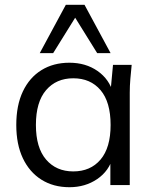

<svg xmlns="http://www.w3.org/2000/svg" viewBox="-20 -773 640 802"><path d="M270 9Q203 9 153 -22.5Q103 -54 75.5 -112Q48 -170 48 -251Q48 -333 75.5 -391Q103 -449 153 -480Q203 -511 270 -511Q338 -511 387.5 -476.5Q437 -442 453 -383H441L452 -502H530Q527 -473 524.5 -443.5Q522 -414 522 -386V0H441V-118H452Q436 -59 386 -25Q336 9 270 9ZM286 -57Q358 -57 400 -106.5Q442 -156 442 -251Q442 -347 400 -396.5Q358 -446 286 -446Q215 -446 172.5 -396.5Q130 -347 130 -251Q130 -156 172.5 -106.5Q215 -57 286 -57ZM146 -551 255 -753H333L442 -551H386L294 -699L202 -551Z"/></svg>

Font: Mulish ExtraLight
Style: Regular
Weight: 400
Version: Version 3.603